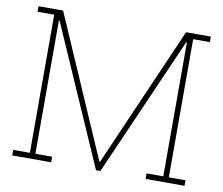

<svg xmlns="http://www.w3.org/2000/svg" viewBox="-78 -806 1047 901"><g transform="rotate(10 445.5 -355.5)"><path d="M455.1 0H434.1L143.6 -662.1L140.6 -661.1V-26.4H220.2V0H34.7V-26.4H114.3V-684.6H34.7V-710.9H114.3H151.9L442.9 -42H445.8L737.8 -710.9H856V-684.6H776.4V-26.4H856V0H670.4V-26.4H750V-664.6L747.1 -665.5Z"/></g></svg>

Font: TypoPRO Roboto Slab
Style: Thin
Weight: 250
Designer: Google
Version: Version 1.100263; 2013; ttfautohint (v0.94.20-1c74) -l 8 -r 